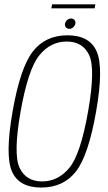

<svg xmlns="http://www.w3.org/2000/svg" viewBox="-20 -838 486 862"><path d="M165 4Q65.5 4 33.8 -68Q2 -140 36.5 -337.5Q71 -534.5 127.5 -607Q184 -679.5 283.2 -679.5Q382.5 -679.5 414.2 -606.5Q446 -533.5 411.5 -337.5Q377 -140 320.8 -68Q264.5 4 165 4ZM169 -23.5Q241.5 -23.5 291.8 -85Q342 -146.5 375.5 -337.5Q409 -528.5 380.5 -590Q352 -651.5 279.5 -651.5Q207 -651.5 156.8 -590Q106.5 -528.5 72.5 -337.5Q39 -146.5 67.8 -85Q96.5 -23.5 169 -23.5ZM292 -708.5Q282 -708.5 276 -715.2Q270 -722 272 -732Q274 -741.5 281.8 -748.2Q289.5 -755 299.5 -755Q308.5 -755 314.2 -748.2Q320 -741.5 318.5 -732Q316.5 -722.5 308.8 -715.5Q301 -708.5 292 -708.5ZM210.5 -800.5 214 -818.5H408L405 -800.5Z"/></svg>

Font: Anybody ExtraLight
Style: Italic
Weight: 200
Italic angle: -10°
Designer: Tyler Finck
Foundry: Etcetera Type Company
Version: Version 1.010; ttfautohint (v1.8.3) -l 8 -r 50 -G 200 -x 14 